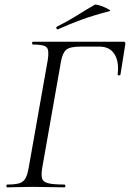

<svg xmlns="http://www.w3.org/2000/svg" viewBox="-20 -804 558 824"><path d="M11.4 0Q7.4 0 7.4 -6Q7.4 -12 11.4 -12Q45.6 -12 63.3 -17.6Q81 -23.2 89.4 -38.8Q97.8 -54.4 102.8 -82.4L184.8 -545.4Q191.8 -588.6 180.4 -600.8Q169 -613 121 -613Q117.8 -613 117.8 -619Q117.8 -625 121 -625H510.4Q519 -625 517.8 -614.6L497 -484Q496 -480 490.1 -480.4Q484.2 -480.8 485 -484.8Q491.6 -539.8 471.1 -571.9Q450.6 -604 406.4 -604H326Q281.2 -604 264.9 -591Q248.6 -578 242 -541.4L161.2 -83.6Q156.2 -53.6 160.6 -38.2Q165 -22.8 187.4 -17.4Q209.8 -12 256.4 -12Q260.4 -12 260.4 -6Q260.4 0 256.4 0Q227 0 193 -1Q159 -2 118.4 -2Q87.8 -2 59.9 -1Q32 0 11.4 0ZM228.2 -678Q224.2 -677 222.2 -682.5Q220.2 -688 223.2 -689Q270.4 -712.6 308.8 -736.7Q347.2 -760.8 386 -783.4Q389.2 -785.6 401.9 -782.3Q414.6 -779 428.1 -773.1Q441.6 -767.2 448.9 -762.2Q456.2 -757.2 450.2 -756Q383.2 -739 331.2 -720Q279.2 -701 228.2 -678Z"/></svg>

Font: Cormorant Infant Light
Style: Italic
Weight: 300
Italic angle: -10°
Designer: Christian Thalmann (Catharsis Fonts)
Foundry: Catharsis Fonts
Version: Version 4.001